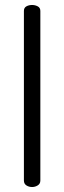

<svg xmlns="http://www.w3.org/2000/svg" viewBox="-20 -751 258 771"><path d="M76 -707Q76 -720 86 -725.5Q96 -731 109 -731Q121 -731 131.5 -725.5Q142 -720 142 -707V-26Q142 -13 131.5 -6.5Q121 0 109 0Q96 0 86 -6.5Q76 -13 76 -26Z"/></svg>

Font: AkaAcidDosis
Style: Regular
Weight: 400
Designer: Edgar Tolentino, Pablo Impallari, Igino Marini, Aka-Acid
Foundry: Edgar Tolentino, Pablo Impallari, Igino Marini, Cyberella
Version: Version 1.007